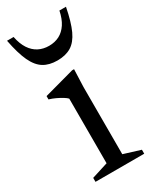

<svg xmlns="http://www.w3.org/2000/svg" viewBox="-176 -721 629 773"><g transform="rotate(-30 138.0 -335.0)"><path d="M178 -436 175 -355V-42.5L252.5 -18.5V0H26V-18.5L102 -42.5V-343Q96.5 -349 84.8 -356.2Q73 -363.5 58.2 -370.5Q43.5 -377.5 28 -382V-397.5L169 -436ZM138.5 -567.5Q165.5 -567.5 186.8 -578.5Q208 -589.5 223 -612.2Q238 -635 245 -670H275.5Q263 -605.5 245.8 -568.2Q228.5 -531 202.5 -515.2Q176.5 -499.5 138.5 -499.5Q100.5 -499.5 74.8 -515.2Q49 -531 31.5 -568.2Q14 -605.5 1.5 -670H32Q39 -635 54 -612.2Q69 -589.5 90.5 -578.5Q112 -567.5 138.5 -567.5Z"/></g></svg>

Font: Newsreader Text
Style: Regular
Weight: 400
Designer: Hugues Gentile
Foundry: Production Type
Version: Version 1.001